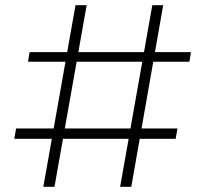

<svg xmlns="http://www.w3.org/2000/svg" viewBox="-20 -720 791 740"><path d="M147 0 271 -700H314L190 0ZM35 -185 42 -225H664L657 -185ZM443 0 567 -700H609L486 0ZM88 -482 94 -519H716L710 -482Z"/></svg>

Font: SUSE Thin ExtraLight
Style: Regular
Weight: 250
Version: Version 1.000